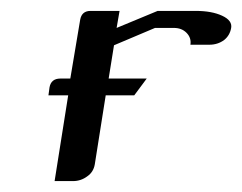

<svg xmlns="http://www.w3.org/2000/svg" viewBox="-20 -332 444 352"><path d="M68.8 -157.2 70.8 -171.9Q73.7 -188 90.8 -188H108.9L127 -295.9Q129.9 -312 146 -312H199.2L193.8 -280.8L269 -312H338.9Q368.2 -312 387.2 -303.2Q406.2 -294.4 403.8 -280.8Q401.4 -267.1 391.1 -258.8Q379.4 -250 363.8 -250H329.1Q331.1 -262.7 321.8 -272Q313 -280.8 298.8 -280.8H264.2L189 -249L179.2 -188H249L226.1 -157.2H173.8L153.8 -30.8Q151.4 -16.6 140.1 -8.8Q128.4 0 113.8 0H80.1L105 -157.2Z"/></svg>

Font: Hhenum
Style: Italic
Weight: 400
Designer: T. Christopher White
Version: Version 1.0